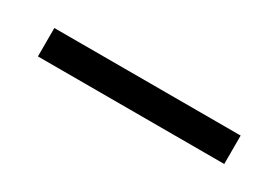

<svg xmlns="http://www.w3.org/2000/svg" viewBox="-9 -68 518 357"><g transform="rotate(30 250.0 110.5)"><path d="M50 141H450V80H50Z"/></g></svg>

Font: Noto Sans Mono CJK SC
Style: Regular
Weight: 400
Designer: Ryoko NISHIZUKA 西塚涼子 (kana, bopomofo & ideographs); Paul D. Hunt (Latin, Greek & Cyrillic); Sandoll Communications 산돌커뮤니
Foundry: Adobe
Version: Version 2.004;hotconv 1.0.118;makeotfexe 2.5.65603